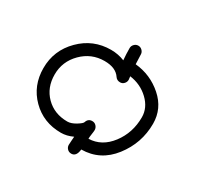

<svg xmlns="http://www.w3.org/2000/svg" viewBox="-131 -700 913 891"><g transform="rotate(30 325.0 -255.0)"><path d="M350 40Q337 40 328.5 31Q320 22 320 10Q320 1 321.5 -15.5Q323 -32 323 -35Q291 -20 260 -20Q166 -20 103 -83Q40 -146 40 -240Q40 -335 107.5 -402.5Q175 -470 270 -470Q309 -470 343 -456Q340 -490 340 -520Q340 -532 349 -541Q358 -550 370 -550Q382 -550 391 -541Q400 -532 400 -520Q400 -509 402 -469Q485 -461 547.5 -406Q610 -351 610 -270Q610 -166 546 -83.5Q482 -1 381 0Q377 40 350 40ZM360 -140Q373 -140 381.5 -130.5Q390 -121 390 -109Q390 -102 387.5 -86Q385 -70 385 -60Q455 -62 502.5 -124.5Q550 -187 550 -270Q550 -321 508.5 -360.5Q467 -400 408 -408Q410 -396 410 -390Q410 -378 401.5 -369Q393 -360 381 -360Q364 -360 355 -373Q331 -410 270 -410Q200 -410 150 -360Q100 -310 100 -240Q100 -170 145 -125Q190 -80 260 -80Q280 -80 304.5 -95Q329 -110 331 -118Q338 -140 360 -140Z"/></g></svg>

Font: Pecita
Style: Book
Weight: 400
Width: 7
Version: Version 4.3